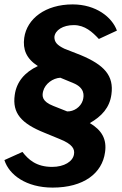

<svg xmlns="http://www.w3.org/2000/svg" viewBox="-31 -772 552 872"><path d="M377 -213C431 -244 467 -283 475 -343C487 -428 443 -477 335 -522L261 -551C228 -567 216 -581 216 -604C219 -635 255 -658 304 -658C355 -658 389 -626 418 -595L500 -633C478 -694 405 -752 299 -752C175 -752 91 -687 79 -600C72 -548 88 -506 141 -472C81 -444 44 -400 36 -341C24 -258 66 -211 171 -169L239 -141C300 -117 309 -94 305 -71C300 -39 261 -14 206 -14C134 -14 98 -47 71 -82L-11 -45C10 22 88 80 208 80C349 80 433 15 446 -80C455 -140 431 -181 377 -213ZM211 -291C160 -311 159 -335 165 -358C174 -392 209 -417 243 -419L301 -395C353 -374 352 -340 345 -316C335 -285 304 -265 274 -266Z"/></svg>

Font: Cheyenne Sans
Style: Bold Italic
Weight: 700
Italic angle: -8.13011°
Designer: The Public Sans project authors (U.S. Web Design System), Libre Franklin designed by Pablo Impallari and Rodrigo Fuenzal
Foundry: The Cheyenne Sans Project Authors
Version: Version 2.007